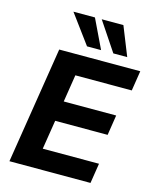

<svg xmlns="http://www.w3.org/2000/svg" viewBox="-135 -1031 905 1121"><g transform="rotate(15 317.0 -470.0)"><path d="M32 0 144 -705H634L615 -584H274L248 -419H565L546 -297H229L201 -121H541L522 0ZM455 -765 338 -940H469L539 -765ZM296 -765 167 -940H297L381 -765Z"/></g></svg>

Font: Mulish ExtraLight ExtraBold
Style: Italic
Weight: 800
Italic angle: -9°
Version: Version 3.603